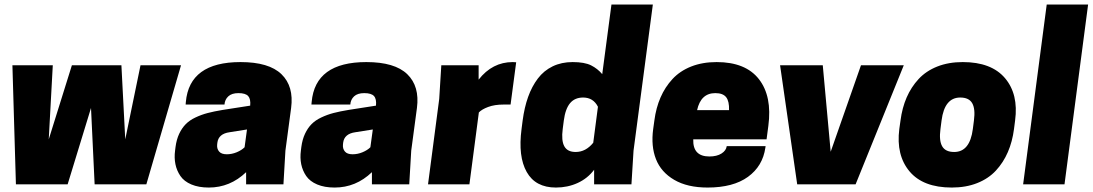

<svg xmlns="http://www.w3.org/2000/svg" viewBox="-20 -820 4860 854"><path d="M384.8 -339.8 280.8 0H50.8L35.2 -529.8H214.8L196.8 -200.2L299.8 -529.8H520L537.1 -200.2L605 -529.8H785.2L630.9 0H400.9Z M1074.7 0V-54.2Q1003.4 14.2 908.7 14.2Q863.8 14.2 831.3 0.5Q798.8 -13.2 782.5 -37.1Q766.1 -61 760.3 -89.6Q754.4 -118.2 758.8 -150.9L760.7 -166Q765.1 -199.7 777.1 -225.1Q789.1 -250.5 806.2 -267.8Q823.2 -285.2 849.6 -297.6Q876 -310.1 904.1 -317.4Q932.1 -324.7 970.7 -331.1L1092.8 -350.1Q1095.7 -379.4 1084 -392.6Q1072.3 -405.8 1040.5 -405.8Q1010.7 -405.8 995.4 -391.4Q980 -377 978.5 -355H805.7L806.6 -366.2Q822.3 -543.9 1049.8 -543.9Q1176.3 -543.9 1231.9 -490Q1287.6 -436 1274.9 -339.8L1249.5 -149.9L1240.7 0ZM988.8 -133.8Q1011.2 -133.8 1033 -142.8Q1054.7 -151.9 1067.9 -165L1078.6 -244.1L1001.5 -231.9Q951.7 -225.1 946.8 -185.1L945.8 -175.8Q944.3 -158.2 954.6 -146Q964.8 -133.8 988.8 -133.8Z M1634.3 0V-54.2Q1563 14.2 1468.3 14.2Q1423.3 14.2 1390.9 0.5Q1358.4 -13.2 1342 -37.1Q1325.7 -61 1319.8 -89.6Q1314 -118.2 1318.4 -150.9L1320.3 -166Q1324.7 -199.7 1336.7 -225.1Q1348.6 -250.5 1365.7 -267.8Q1382.8 -285.2 1409.2 -297.6Q1435.5 -310.1 1463.6 -317.4Q1491.7 -324.7 1530.3 -331.1L1652.3 -350.1Q1655.3 -379.4 1643.6 -392.6Q1631.8 -405.8 1600.1 -405.8Q1570.3 -405.8 1554.9 -391.4Q1539.6 -377 1538.1 -355H1365.2L1366.2 -366.2Q1381.8 -543.9 1609.4 -543.9Q1735.8 -543.9 1791.5 -490Q1847.2 -436 1834.5 -339.8L1809.1 -149.9L1800.3 0ZM1548.3 -133.8Q1570.8 -133.8 1592.5 -142.8Q1614.3 -151.9 1627.4 -165L1638.2 -244.1L1561 -231.9Q1511.2 -225.1 1506.3 -185.1L1505.4 -175.8Q1503.9 -158.2 1514.2 -146Q1524.4 -133.8 1548.3 -133.8Z M2260.7 -543.9Q2271 -543.9 2275.9 -543L2251 -355H2220.7Q2179.7 -355 2151.1 -344.2Q2122.6 -333.5 2109.9 -319.8L2067.9 0H1883.8L1933.6 -379.9L1942.9 -529.8H2108.9V-465.8Q2169.9 -543.9 2260.7 -543.9Z M2526.9 -543.9Q2580.1 -543.9 2609.1 -529.3Q2638.2 -514.6 2658.7 -490.2L2699.7 -799.8H2883.8L2797.9 -149.9L2788.6 0H2622.6V-64.9Q2593.8 -26.4 2549.3 -6.1Q2504.9 14.2 2452.6 14.2Q2361.8 14.2 2322.8 -54.9Q2283.7 -124 2299.8 -246.1L2304.7 -284.2Q2312.5 -342.8 2329.1 -389.2Q2345.7 -435.5 2372.3 -470.7Q2398.9 -505.9 2438.2 -524.9Q2477.5 -543.9 2526.9 -543.9ZM2618.7 -185.1 2639.6 -345.2Q2618.7 -386.2 2573.7 -386.2Q2536.6 -386.2 2515.6 -361.1Q2494.6 -335.9 2487.8 -284.2L2482.9 -246.1Q2476.1 -194.8 2490 -169.4Q2503.9 -144 2540.5 -144Q2585.4 -144 2618.7 -185.1Z M3389.6 -200.2H3063.5Q3061 -124 3135.3 -124Q3168.5 -124 3189.2 -137.2Q3210 -150.4 3212.4 -169.9H3385.3L3384.3 -163.1Q3372.6 -81.1 3306.9 -33.4Q3241.2 14.2 3127.4 14.2Q3037.6 14.2 2979 -20Q2920.4 -54.2 2897.7 -112.1Q2875 -169.9 2885.3 -246.1L2890.6 -284.2Q2897.9 -340.3 2918 -386.5Q2938 -432.6 2971.2 -468.5Q3004.4 -504.4 3054.4 -524.2Q3104.5 -543.9 3167.5 -543.9Q3296.4 -543.9 3355.7 -467.8Q3415 -391.6 3397.5 -259.8ZM3161.6 -405.8Q3097.2 -405.8 3080.6 -330.1H3222.7Q3224.1 -369.1 3210 -387.5Q3195.8 -405.8 3161.6 -405.8Z M3525.9 0 3449.7 -529.8H3639.6L3674.8 -145L3809.6 -529.8H4000L3785.6 0Z M4495.1 -284.2 4490.2 -246.1Q4482.9 -189.9 4462.9 -143.6Q4442.9 -97.2 4409.7 -61.3Q4376.5 -25.4 4326.4 -5.6Q4276.4 14.2 4213.4 14.2Q4085.9 14.2 4025.6 -57.6Q3965.3 -129.4 3980 -246.1L3985.4 -284.2Q3992.7 -340.3 4012.7 -386.5Q4032.7 -432.6 4065.9 -468.5Q4099.1 -504.4 4149.2 -524.2Q4199.2 -543.9 4262.2 -543.9Q4389.6 -543.9 4450.2 -472.4Q4510.7 -400.9 4495.1 -284.2ZM4168 -284.2 4163.1 -246.1Q4156.2 -194.8 4170.7 -169.4Q4185.1 -144 4224.1 -144Q4293.9 -144 4307.1 -246.1L4312 -284.2Q4318.8 -335.4 4304.4 -360.8Q4290 -386.2 4251 -386.2Q4181.2 -386.2 4168 -284.2Z M4530.8 0 4635.7 -799.8H4819.8L4714.8 0Z"/></svg>

Font: Cooper Hewitt
Style: Heavy Italic
Weight: 714
Designer: Village Type and Design LLC
Foundry: Cooper Hewitt Smithsonian Design Museum
Version: 1.000